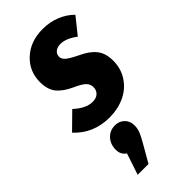

<svg xmlns="http://www.w3.org/2000/svg" viewBox="-309 -607 993 993"><g transform="rotate(-45 187.5 -110.5)"><path d="M236.8 -550.8Q288.6 -550.8 333.5 -532.7Q378.4 -514.6 409.2 -482.9L337.9 -394Q289.1 -431.2 247.1 -431.2Q224.1 -431.2 210 -419.4Q195.8 -407.7 195.8 -389.2Q195.8 -372.1 212.6 -357.7Q229.5 -343.3 275.9 -320.8Q328.1 -296.9 354 -263.9Q379.9 -231 379.9 -176.8Q379.9 -118.2 349.6 -73Q319.3 -27.8 269.5 -4.9Q219.7 18.1 159.2 18.1Q41.5 18.1 -34.2 -64L53.2 -149.9Q105.5 -101.1 153.8 -101.1Q181.2 -101.1 196 -115.2Q210.9 -129.4 210.9 -151.9Q210.9 -174.3 195.1 -189.9Q179.2 -205.6 137.2 -224.1Q82.5 -249.5 57.9 -281Q33.2 -312.5 33.2 -366.2Q33.2 -445.8 90.6 -498.3Q147.9 -550.8 236.8 -550.8ZM148.9 65.9Q180.7 65.9 200.9 86.2Q221.2 106.4 221.2 137.2Q221.2 160.2 213.4 180.2Q205.6 200.2 185.1 235.8L130.9 330.1H51.8L90.8 212.9Q63 193.8 63 159.2Q63 118.2 87.6 92Q112.3 65.9 148.9 65.9Z"/></g></svg>

Font: Fira Sans Compressed ExtraBold
Style: Italic
Weight: 800
Width: 3
Italic angle: -8°
Designer: Carrois Corporate & Edenspiekermann AG
Foundry: Carrois Corporate GbR & Edenspiekermann AG
Version: Version 4.203;PS 004.203;hotconv 1.0.88;makeotf.lib2.5.64775